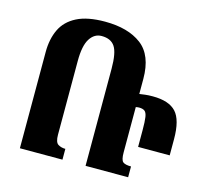

<svg xmlns="http://www.w3.org/2000/svg" viewBox="-104 -843 1037 963"><g transform="rotate(15 414.5 -362.0)"><path d="M299 0H78V-500Q78 -567 102 -617.5Q126 -668 181 -696Q236 -724 327 -724Q447 -724 516.5 -671.5Q586 -619 586 -496V-418Q601 -420 616 -422Q631 -424 655 -424Q739 -424 776 -384Q813 -344 813 -244V-160H649V-247Q649 -292 645.5 -314.5Q642 -337 632 -344.5Q622 -352 603 -352Q596 -352 586 -350V-115Q586 -75 598 -65.5Q610 -56 640 -56V0H419V-504Q419 -587 398 -618.5Q377 -650 329 -650Q291 -650 268 -613.5Q245 -577 245 -498V-115Q245 -76 261 -66Q277 -56 299 -56Z"/></g></svg>

Font: Noto Serif Armenian ExtraCondensed Black
Style: Regular
Weight: 900
Width: 2
Designer: Monotype Design Team
Foundry: Monotype Imaging Inc.
Version: Version 2.008; ttfautohint (v1.8.4.7-5d5b)